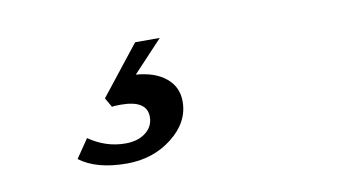

<svg xmlns="http://www.w3.org/2000/svg" viewBox="-39 -85 663 375"><g transform="rotate(-10 293.0 102.0)"><path d="M187.5 217.8Q127.4 217.8 93.8 192.4L119.1 155.3Q152.8 178.7 191.4 178.7Q216.3 178.7 231.7 166.7Q247.1 154.8 247.1 135.7Q247.1 102.5 195.3 102.5Q181.6 102.5 177.7 103.5L167 85L244.1 -12.7H293L234.4 49.8Q272.5 52.7 293.9 70.6Q315.4 88.4 315.4 117.2Q315.4 158.2 277.6 188Q239.7 217.8 187.5 217.8Z"/></g></svg>

Font: Crimson Pro
Style: Italic
Weight: 400
Italic angle: -12°
Designer: Jacques Le Bailly
Foundry: Baron von Fonthausen
Version: Version 1.003